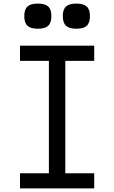

<svg xmlns="http://www.w3.org/2000/svg" viewBox="-20 -1056 640 1076"><path d="M254 0V-800H346V0ZM92 0V-85H508V0ZM92 -715V-800H508V-715ZM408 -895Q368 -895 350 -911.5Q332 -928 332 -966Q332 -1003 350 -1019.5Q368 -1036 408 -1036Q448 -1036 466 -1019.5Q484 -1003 484 -966Q484 -928 466 -911.5Q448 -895 408 -895ZM192 -895Q152 -895 134 -911.5Q116 -928 116 -966Q116 -1003 134 -1019.5Q152 -1036 192 -1036Q232 -1036 250 -1019.5Q268 -1003 268 -966Q268 -928 250 -911.5Q232 -895 192 -895Z"/></svg>

Font: Victor Mono SemiBold
Style: Regular
Weight: 600
Monospace: yes
Designer: Rune Bjørnerås
Version: Version 1.561;gftools[0.9.30]